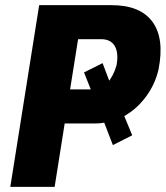

<svg xmlns="http://www.w3.org/2000/svg" viewBox="-20 -725 643 745"><path d="M20 0 132 -705H413Q524 -705 571.5 -640.5Q619 -576 595 -455Q581 -394 541.5 -343.5Q502 -293 449 -268L458 -285L493 -200L418 -162L379 -263L402 -252Q390 -250 377.5 -248Q365 -246 351 -246H231L192 0ZM252 -378H335Q343 -378 349.5 -379Q356 -380 362 -382L339 -361L306 -444L378 -480L408 -401L397 -403Q408 -416 417 -433Q426 -450 432 -471Q441 -519 425.5 -546Q410 -573 372 -573H283Z"/></svg>

Font: Nunito Sans 10pt Condensed Black
Style: Italic
Weight: 900
Width: 3
Italic angle: -9°
Designer: Vernon Adams
Foundry: Vernon Adams
Version: Version 3.101;gftools[0.9.27]